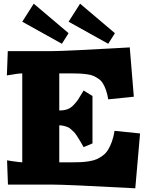

<svg xmlns="http://www.w3.org/2000/svg" viewBox="-20 -996 800 1036"><path d="M314 -759.8 100.1 -878.9 162.1 -976.1 350.1 -816.9ZM564 -759.8 350.1 -878.9 412.1 -976.1 600.1 -816.9ZM680.2 -740.2 702.1 -474.1 564 -460Q559.6 -487.8 552.2 -508.8Q544.9 -529.8 535.9 -544.9Q526.9 -560.1 512.7 -570.1Q498.5 -580.1 484.9 -586.2Q471.2 -592.3 449.7 -595.2Q428.2 -598.1 409.2 -599.1Q390.1 -600.1 360.8 -600.1H299.8V-399.9Q324.7 -399.9 343 -406.2Q361.3 -412.6 377 -429.2Q392.6 -445.8 400.6 -457.5Q408.7 -469.2 424.8 -497.1Q426.3 -499 427 -500.5Q427.7 -502 429 -503.9Q430.2 -505.9 431.2 -507.8L479 -478V-222.2L431.2 -202.1Q428.7 -206.5 418.7 -223.9Q408.7 -241.2 405.5 -246.3Q402.3 -251.5 393.1 -265.4Q383.8 -279.3 378.7 -283.9Q373.5 -288.6 363.5 -297.9Q353.5 -307.1 345 -310.3Q336.4 -313.5 324.7 -316.7Q313 -319.8 299.8 -319.8V-120.1H367.2Q397 -120.1 417.2 -121.1Q437.5 -122.1 461.4 -126Q485.4 -129.9 501.5 -137Q517.6 -144 534.4 -156.5Q551.3 -168.9 562.5 -186.8Q573.7 -204.6 583.3 -230.5Q592.8 -256.3 598.1 -290L735.8 -275.9L710 20Q339.8 0 259.8 0H22.9L18.1 -130.9L42 -127Q87.4 -120.1 100.1 -120.1V-600.1Q80.1 -600.1 41 -592.8L17.1 -588.9L22 -720.2H261.2Q296.9 -720.2 401.6 -725.3Q506.3 -730.5 593.3 -735.4Z"/></svg>

Font: Zantroke
Style: Regular
Weight: 500
Foundry: gluk
Version: Version 0.36